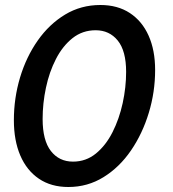

<svg xmlns="http://www.w3.org/2000/svg" viewBox="-20 -734 692 768"><path d="M253.5 14Q184.5 14 135.8 -19Q87 -52 61.2 -112Q35.5 -172 35.5 -253Q35.5 -341.5 60.2 -424Q85 -506.5 131 -572Q177 -637.5 240.5 -675.8Q304 -714 381.5 -714Q450.5 -714 499.5 -681.8Q548.5 -649.5 574.5 -591.2Q600.5 -533 600.5 -454Q600.5 -366 575.2 -282.8Q550 -199.5 504 -132.2Q458 -65 394.2 -25.5Q330.5 14 253.5 14ZM272 -87.5Q324 -87.5 363.8 -120Q403.5 -152.5 430.2 -205.5Q457 -258.5 470.8 -321.8Q484.5 -385 484.5 -446.5Q484.5 -530.5 451 -571.8Q417.5 -613 362.5 -613Q310 -613 270.2 -581.5Q230.5 -550 203.8 -498Q177 -446 163.8 -383.2Q150.5 -320.5 150.5 -258Q150.5 -172.5 183.5 -130Q216.5 -87.5 272 -87.5Z"/></svg>

Font: Cabin SemiCondensedSemiBold
Style: Italic
Weight: 600
Width: 4
Italic angle: -10°
Designer: Pablo Impallari
Foundry: Pablo Impallari. http://www.impallari.com Igino Marini. http://www.ikern.com
Version: Version 3.001